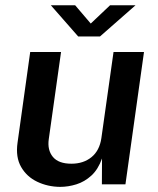

<svg xmlns="http://www.w3.org/2000/svg" viewBox="-20 -720 616 750"><path d="M214.5 10Q166.5 9.5 125.5 -10Q84.5 -29.5 62.5 -67.8Q40.5 -106 48.5 -162.5L98 -517H218.5L170.5 -176.5Q164.5 -134 186.5 -107.2Q208.5 -80.5 259 -80.5Q306 -80.5 337.5 -106.2Q369 -132 376 -180.5L423.5 -517H542.5L470 0H378L378.5 -101Q363.5 -58.5 337 -34.2Q310.5 -10 278.5 0Q246.5 10 214.5 10ZM285.5 -577.5 178.5 -699.5H273.5L334.5 -628L410 -699.5H509.5L370.5 -577.5Z"/></svg>

Font: Public Sans SemiBold
Style: Italic
Weight: 600
Italic angle: -8°
Designer: The Public Sans project authors (U.S. Web Design System). Libre Franklin designed by Pablo Impallari and Rodrigo Fuenzal
Version: Version 1.007; ttfautohint (v1.8.1) -l 8 -r 50 -G 200 -x 14 